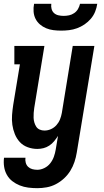

<svg xmlns="http://www.w3.org/2000/svg" viewBox="-25 -770 545 1003"><path d="M170 213Q146 213 122.5 210Q99 207 78 198.5Q57 190 39.5 176.5Q22 163 11 143.5Q0 124 -3.5 101Q-7 78 -4 54H108Q106 67 109.5 80Q113 93 122 101.5Q131 110 143.5 113.5Q156 117 170 117Q188 117 206.5 108Q225 99 237.5 83Q250 67 256.5 48.5Q263 30 266 12L278 -60Q269 -46 258 -32.5Q247 -19 232.5 -9.5Q218 0 202 4Q186 8 170 8Q144 8 119.5 -1Q95 -10 78.5 -28Q62 -46 52.5 -69.5Q43 -93 39.5 -118Q36 -143 38 -169.5Q40 -196 44 -222L79 -434H50V-530H207L154 -207Q152 -194 151 -180.5Q150 -167 150.5 -154.5Q151 -142 154.5 -130Q158 -118 164.5 -108Q171 -98 182.5 -93Q194 -88 207 -88Q225 -88 241.5 -95.5Q258 -103 270 -116.5Q282 -130 288.5 -146.5Q295 -163 298 -180L355 -530H468L376 27Q372 52 364 76Q356 100 342.5 122Q329 144 309.5 162Q290 180 267 192Q244 204 219 208.5Q194 213 170 213ZM295 -610Q274 -610 254 -612.5Q234 -615 216 -622.5Q198 -630 183.5 -642.5Q169 -655 160.5 -672Q152 -689 150.5 -709.5Q149 -730 153 -750H243Q241 -736 244.5 -723Q248 -710 257.5 -701.5Q267 -693 280.5 -690Q294 -687 307 -687Q322 -687 336 -690Q350 -693 362.5 -701.5Q375 -710 382.5 -723Q390 -736 393 -750H483Q480 -729 472 -709Q464 -689 449.5 -672Q435 -655 416.5 -642.5Q398 -630 377.5 -622.5Q357 -615 336 -612.5Q315 -610 295 -610Z"/></svg>

Font: Iosevka Slab
Style: Bold Italic
Weight: 700
Italic angle: -9°
Monospace: yes
Designer: Belleve Invis
Foundry: Belleve Invis
Version: Version 11.1.0; ttfautohint (v1.8.3)